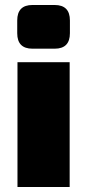

<svg xmlns="http://www.w3.org/2000/svg" viewBox="-20 -749 349 769"><path d="M259 -500V0H50V-500ZM199 -729Q260 -729 260 -667V-616Q260 -554 199 -554H110Q49 -554 49 -616V-667Q49 -729 110 -729Z"/></svg>

Font: Exo 2 Black
Style: Regular
Weight: 900
Designer: Natanael Gama
Foundry: Natanael Gama
Version: Version 2.010